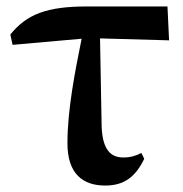

<svg xmlns="http://www.w3.org/2000/svg" viewBox="-20 -559 568 595"><path d="M306 16C365 16 400 -11 427 -67L418 -85C401 -76 384 -71 362 -71C323 -71 298 -95 295 -166L290 -440L504 -434L499 -539H250C125 -539 63 -515 12 -452L19 -420L233 -439C213 -340 189 -220 189 -115C189 -20 237 16 306 16Z"/></svg>

Font: Noto Serif JP
Style: Bold
Weight: 700
Designer: Ryoko NISHIZUKA 西塚涼子 (kana & ideographs); Frank Grießhammer (Latin, Greek & Cyrillic); Wenlong ZHANG 张文龙 (bopomofo); San
Foundry: Adobe
Version: Version 2.001;hotconv 1.1.0;makeotfexe 2.6.0